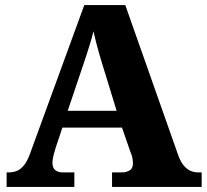

<svg xmlns="http://www.w3.org/2000/svg" viewBox="-20 -734 812 754"><path d="M6 0V-57H15Q32 -57 46.5 -63Q61 -69 73.5 -84Q86 -99 97 -128L311 -714H472L679 -127Q688 -101 700 -86Q712 -71 726.5 -64Q741 -57 758 -57H772V0H420V-57H460Q475 -57 488.5 -64.5Q502 -72 502 -92Q502 -101 500.5 -110Q499 -119 496.5 -126.5Q494 -134 492 -138L459 -233H225L199 -155Q197 -147 193.5 -136Q190 -125 188 -113.5Q186 -102 186 -93Q186 -76 196.5 -66.5Q207 -57 226 -57H272V0ZM246 -299H438L383 -478Q377 -498 370.5 -520Q364 -542 358 -565.5Q352 -589 347 -611Q342 -590 335 -567Q328 -544 321 -522Q314 -500 307 -480Z"/></svg>

Font: Noto Serif Armenian ExtraBold
Style: Regular
Weight: 800
Version: Version 2.007